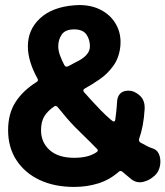

<svg xmlns="http://www.w3.org/2000/svg" viewBox="-20 -708 653 758"><path d="M273 30Q195 30 136.5 2.5Q78 -25 45 -75.5Q12 -126 12 -194Q12 -259 41 -304.5Q70 -350 124 -384Q133 -389 128 -398Q110 -430 100 -462.5Q90 -495 90 -525Q90 -591 138 -635.5Q186 -680 272 -687Q330 -692 373 -671.5Q416 -651 438 -612Q460 -573 455 -524Q450 -479 427 -447.5Q404 -416 373.5 -395Q343 -374 314 -358Q305 -353 312 -344Q328 -326 344.5 -308Q361 -290 379 -271.5Q397 -253 418 -235Q426 -228 430 -228.5Q434 -229 435 -235Q437 -250 439 -267Q441 -284 442 -304Q443 -327 454.5 -338.5Q466 -350 486 -350H489Q510 -350 531.5 -331Q553 -312 551 -277Q549 -243 543.5 -213.5Q538 -184 529 -159Q527 -150 535 -145Q549 -137 561 -131Q573 -125 583 -122Q598 -117 605 -104.5Q612 -92 613 -75.5Q614 -59 609 -43.5Q604 -28 594 -18L591 -15Q571 4 545.5 10Q520 16 499 0Q490 -8 481 -15Q472 -22 463 -30Q456 -36 449 -30Q413 2 368 16Q323 30 273 30ZM273 -85Q299 -85 321 -90Q343 -95 361 -107Q366 -110 366 -114Q366 -118 362 -121Q335 -149 314 -169Q293 -189 276.5 -206Q260 -223 243.5 -242Q227 -261 207 -286Q200 -293 193 -287Q169 -271 155.5 -249.5Q142 -228 142 -194Q142 -146 176 -115.5Q210 -85 273 -85ZM248 -446Q272 -458 292 -469Q312 -480 323.5 -494Q335 -508 335 -525Q335 -552 321 -572Q307 -592 273 -592Q238 -592 224 -572Q210 -552 210 -525Q210 -508 217 -489Q224 -470 234 -451Q239 -442 248 -446Z"/></svg>

Font: Winky Sans Medium
Style: Regular
Weight: 500
Designer: Simon Atzbach
Foundry: typofactur
Version: Version 1.205